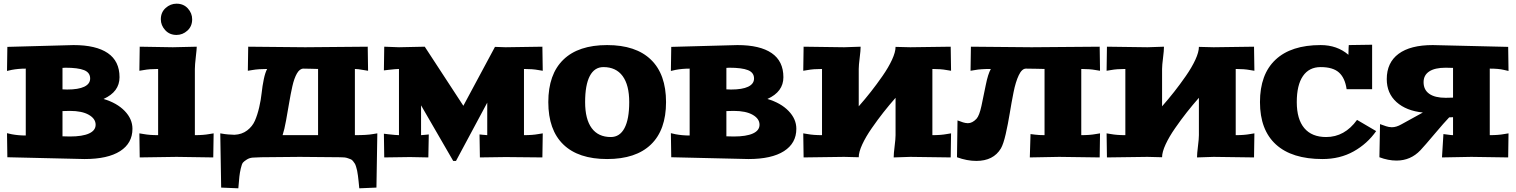

<svg xmlns="http://www.w3.org/2000/svg" viewBox="-20 -855 8241 1044"><path d="M345.2 -368.2Q406.2 -368.2 438.2 -383.5Q470.2 -398.9 470.2 -428.2Q470.2 -460.4 437.3 -473.6Q404.3 -486.8 335 -486.8L319.8 -485.8V-369.1ZM359.9 -252 319.8 -251V-113.8L359.9 -112.8Q428.2 -112.8 464.1 -129.2Q500 -145.5 500 -176.8Q500 -209.5 462.9 -230.7Q425.8 -252 359.9 -252ZM20 -600.1 379.9 -609.9Q502.4 -609.9 566.2 -566.2Q629.9 -522.5 629.9 -435.1Q629.9 -356 543 -316.9Q615.7 -295.4 658 -251.7Q700.2 -208 700.2 -154.8Q700.2 -76.2 633.1 -33.2Q565.9 9.8 439.9 9.8L20 0L18.1 -130.9L43.9 -125Q80.1 -118.2 120.1 -118.2V-481.9Q80.1 -481.9 43.9 -475.1L18.1 -469.2Z M854.5 -750Q854.5 -788.1 880.6 -811.5Q906.7 -835 939.9 -835Q978 -835 1001.5 -809.1Q1024.9 -783.2 1024.9 -750Q1024.9 -711.9 999 -688.5Q973.1 -665 939.9 -665Q901.9 -665 878.2 -691.2Q854.5 -717.3 854.5 -750ZM1049.8 -601.1Q1049.8 -589.4 1044.7 -545.4Q1039.6 -501.5 1039.6 -480V-120.1Q1086.4 -120.1 1117.7 -126L1141.6 -129.9L1139.6 1L939.9 -2L739.7 1L737.8 -129.9L761.7 -126Q793 -120.1 839.8 -120.1V-480Q793 -480 761.7 -474.1L737.8 -470.2L739.7 -601.1L919.9 -598.1Z M1979.5 -601.1 1981.4 -470.2 1957.5 -474.1Q1926.3 -480 1909.7 -480V-120.1Q1976.6 -120.1 2007.8 -126L2031.7 -129.9L2026.9 165L1933.6 168.9Q1931.2 143.6 1929.9 131.1Q1928.7 118.7 1926.3 100.1Q1923.8 81.5 1921.9 73Q1919.9 64.5 1916.3 51.8Q1912.6 39.1 1908.9 33.9Q1905.3 28.8 1899.7 21.2Q1894 13.7 1887.5 11.2Q1880.9 8.8 1871.8 5.4Q1862.8 2 1852.5 1Q1842.3 0 1828.6 0L1609.9 -2L1400.9 0Q1371.6 0.5 1354 2Q1336.4 3.4 1322 12.5Q1307.6 21.5 1301.3 28.8Q1294.9 36.1 1289.3 60.8Q1283.7 85.4 1281.7 104.5Q1279.8 123.5 1275.9 168.9L1182.6 165L1177.7 -129.9L1201.7 -126Q1211.4 -124 1254.9 -122.1Q1295.4 -124 1324 -145.8Q1352.5 -167.5 1366.2 -199Q1379.9 -230.5 1389.4 -271.5Q1398.9 -312.5 1402.8 -349.9Q1406.7 -387.2 1414.3 -423.8Q1421.9 -460.4 1432.6 -480Q1384.8 -480 1351.6 -474.1L1327.6 -470.2L1329.6 -601.1L1639.6 -598.1ZM1709.5 -480Q1707.5 -480 1675 -481Q1642.6 -481.9 1629.9 -481.9Q1609.9 -481.9 1594.7 -455.8Q1579.6 -429.7 1569.8 -386.2Q1560.1 -342.8 1552.5 -297.1Q1544.9 -251.5 1535.6 -200.4Q1526.4 -149.4 1516.6 -120.1H1709.5Z M2929.2 -601.1 2931.2 -470.2 2907.2 -474.1Q2876 -480 2829.1 -480V-120.1Q2876 -120.1 2907.2 -126L2931.2 -129.9L2929.2 1L2729.5 -1L2589.4 1L2587.4 -124L2605.5 -122.1Q2625 -120.1 2629.4 -120.1V-296.9L2459.5 20H2444.3L2269.5 -282.2V-120.1Q2273.9 -120.1 2293.5 -122.1L2311.5 -124L2309.1 1L2209.5 -1L2069.3 1L2067.4 -127.9L2091.3 -125Q2134.3 -120.1 2149.4 -120.1V-480Q2134.3 -480 2091.3 -475.1L2067.4 -472.2L2069.3 -601.1L2149.4 -598.1L2289.6 -601.1L2499.5 -279.8L2671.4 -600.1L2729.5 -598.1Z M3519.5 -530.5Q3601.6 -451.2 3601.6 -299.8Q3601.6 -148.4 3519.5 -69.3Q3437.5 9.8 3281.2 9.8Q3125 9.8 3043.2 -69.3Q2961.4 -148.4 2961.4 -299.8Q2961.4 -451.2 3043.2 -530.5Q3125 -609.9 3281.2 -609.9Q3437.5 -609.9 3519.5 -530.5ZM3261.2 -490.2Q3212.4 -490.2 3187 -441.7Q3161.6 -393.1 3161.6 -299.8Q3161.6 -207 3197.3 -158.4Q3232.9 -109.9 3301.3 -109.9Q3350.1 -109.9 3375.7 -158.4Q3401.4 -207 3401.4 -299.8Q3401.4 -392.6 3365.5 -441.4Q3329.6 -490.2 3261.2 -490.2Z M3955.1 -368.2Q4016.1 -368.2 4048.1 -383.5Q4080.1 -398.9 4080.1 -428.2Q4080.1 -460.4 4047.1 -473.6Q4014.2 -486.8 3944.8 -486.8L3929.7 -485.8V-369.1ZM3969.7 -252 3929.7 -251V-113.8L3969.7 -112.8Q4038.1 -112.8 4074 -129.2Q4109.9 -145.5 4109.9 -176.8Q4109.9 -209.5 4072.8 -230.7Q4035.6 -252 3969.7 -252ZM3629.9 -600.1 3989.7 -609.9Q4112.3 -609.9 4176 -566.2Q4239.7 -522.5 4239.7 -435.1Q4239.7 -356 4152.8 -316.9Q4225.6 -295.4 4267.8 -251.7Q4310.1 -208 4310.1 -154.8Q4310.1 -76.2 4242.9 -33.2Q4175.8 9.8 4049.8 9.8L3629.9 0L3627.9 -130.9L3653.8 -125Q3689.9 -118.2 3730 -118.2V-481.9Q3689.9 -481.9 3653.8 -475.1L3627.9 -469.2Z M5149.4 -601.1 5151.4 -470.2 5127.4 -474.1Q5096.2 -480 5049.8 -480V-120.1Q5096.2 -120.1 5127.4 -126L5151.4 -129.9L5149.4 1L4929.7 -2L4839.4 1Q4839.4 -19.5 4844.5 -59.8Q4849.6 -100.1 4849.6 -120.1V-323.2Q4814.5 -283.2 4783.7 -244.1Q4752.9 -205.1 4720.5 -158.4Q4688 -111.8 4668.7 -70.1Q4649.4 -28.3 4649.4 0L4569.8 -2L4349.6 1L4347.7 -129.9L4371.6 -126Q4402.8 -120.1 4449.7 -120.1V-480Q4402.8 -480 4371.6 -474.1L4347.7 -470.2L4349.6 -601.1L4569.8 -598.1L4659.7 -601.1Q4659.7 -580.6 4654.5 -540.3Q4649.4 -500 4649.4 -480V-276.9Q4684.6 -316.9 4715.3 -356Q4746.1 -395 4778.6 -441.7Q4811 -488.3 4830.3 -530Q4849.6 -571.8 4849.6 -600.1L4929.7 -598.1Z M5959.5 -601.1 5961.4 -470.2 5937.5 -474.1Q5906.2 -480 5859.4 -480V-120.1Q5906.2 -120.1 5937.5 -126L5961.4 -129.9L5959.5 1L5739.3 -2L5579.6 1L5583.5 -126L5607.4 -123Q5628.4 -120.1 5659.7 -120.1V-480Q5658.2 -480 5619.1 -481Q5580.1 -481.9 5558.6 -481.9Q5536.6 -481.9 5519.5 -445.8Q5502.4 -409.7 5491.2 -353.5Q5480 -297.4 5470.5 -238.8Q5460.9 -180.2 5448.5 -125.7Q5436 -71.3 5422.4 -47.9Q5381.8 20 5288.6 20Q5238.3 20 5183.6 0L5186.5 -200.2Q5191.4 -198.7 5201.2 -195.1Q5210.9 -191.4 5216.3 -189.7Q5221.7 -188 5229.2 -186.5Q5236.8 -185.1 5242.7 -185.1Q5267.1 -185.1 5289.6 -209Q5305.2 -226.1 5316.7 -279.3Q5328.1 -332.5 5340.1 -392.6Q5352.1 -452.6 5367.7 -480Q5311 -480 5281.2 -474.1L5257.3 -470.2L5259.3 -601.1L5589.4 -598.1Z M6798.8 -601.1 6800.8 -470.2 6776.9 -474.1Q6745.6 -480 6699.2 -480V-120.1Q6745.6 -120.1 6776.9 -126L6800.8 -129.9L6798.8 1L6579.1 -2L6488.8 1Q6488.8 -19.5 6493.9 -59.8Q6499 -100.1 6499 -120.1V-323.2Q6463.9 -283.2 6433.1 -244.1Q6402.3 -205.1 6369.9 -158.4Q6337.4 -111.8 6318.1 -70.1Q6298.8 -28.3 6298.8 0L6219.2 -2L5999 1L5997.1 -129.9L6021 -126Q6052.2 -120.1 6099.1 -120.1V-480Q6052.2 -480 6021 -474.1L5997.1 -470.2L5999 -601.1L6219.2 -598.1L6309.1 -601.1Q6309.1 -580.6 6304 -540.3Q6298.8 -500 6298.8 -480V-276.9Q6334 -316.9 6364.7 -356Q6395.5 -395 6428 -441.7Q6460.4 -488.3 6479.7 -530Q6499 -571.8 6499 -600.1L6579.1 -598.1Z M7440.9 -611.8V-370.1H7302.2Q7293.5 -431.2 7260.7 -460.7Q7228 -490.2 7161.1 -490.2Q7098.1 -490.2 7064.7 -441.4Q7031.2 -392.6 7031.2 -299.8Q7031.2 -207 7072 -158.4Q7112.8 -109.9 7190.9 -109.9Q7291.5 -109.9 7358.9 -203.1L7462.9 -142.1Q7414.6 -73.2 7340.3 -31.7Q7266.1 9.8 7170.9 9.8Q7004.9 9.8 6918 -69.3Q6831.1 -148.4 6831.1 -299.8Q6831.1 -451.2 6915.8 -530.5Q7000.5 -609.9 7161.1 -609.9Q7250.5 -609.9 7312 -557.1Q7312 -581.1 7313 -594.2L7314 -609.9Z M7880.9 -485.8 7840.8 -486.8Q7782.2 -486.8 7751.5 -466.6Q7720.7 -446.3 7720.7 -408.2Q7720.7 -366.7 7751.5 -345Q7782.2 -323.2 7840.8 -323.2L7880.9 -324.2ZM8180.7 -600.1 8182.6 -469.2 8156.7 -475.1Q8128.9 -481.9 8080.6 -481.9V-268.1V-120.1Q8127.4 -120.1 8158.7 -126L8182.6 -129.9L8180.7 1L7980.5 -2L7820.8 1L7828.6 -126L7851.6 -123Q7870.1 -120.1 7880.9 -120.1V-217.8L7859.9 -216.8Q7834 -189.9 7780.5 -126.5Q7727.1 -63 7703.6 -38.1Q7650.4 18.1 7573.7 18.1Q7528.3 18.1 7480.5 0L7483.9 -180.2Q7489.7 -178.2 7500.5 -174.3Q7511.2 -170.4 7517.1 -168.5Q7522.9 -166.5 7531.5 -164.8Q7540 -163.1 7547.9 -163.1Q7572.8 -163.1 7600.6 -179.2L7716.8 -243.2Q7626.5 -252.4 7573.5 -300Q7520.5 -347.7 7520.5 -424.8Q7520.5 -514.6 7584.7 -562.3Q7648.9 -609.9 7770.5 -609.9Z"/></svg>

Font: Zantroke
Style: Regular
Weight: 500
Foundry: gluk
Version: Version 0.36